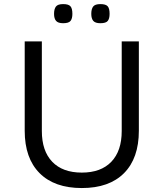

<svg xmlns="http://www.w3.org/2000/svg" viewBox="-20 -909 811 952"><path d="M187.5 -259.3Q187.5 -160.6 239 -106.9Q290.5 -53.2 385.7 -53.2Q480.5 -53.2 532 -106.9Q583.5 -160.6 583.5 -259.3V-703.6H668.5V-260.7Q668.5 -124.5 595 -50.5Q521.5 23.4 385.7 23.4Q250 23.4 176.3 -50.5Q102.5 -124.5 102.5 -260.7V-703.6H187.5ZM293 -888.7Q319.8 -888.7 329.3 -877.9Q338.9 -867.2 338.9 -840.3Q338.9 -816.9 329.8 -805.4Q320.8 -793.9 293 -793.9Q268.1 -793.9 258.1 -805.4Q248 -816.9 248 -840.3Q248 -864.3 257.3 -876.5Q266.6 -888.7 293 -888.7ZM477.5 -888.7Q504.4 -888.7 513.9 -877.9Q523.4 -867.2 523.4 -840.3Q523.4 -816.9 514.4 -805.4Q505.4 -793.9 477.5 -793.9Q452.6 -793.9 442.6 -805.4Q432.6 -816.9 432.6 -840.3Q432.6 -864.3 441.9 -876.5Q451.2 -888.7 477.5 -888.7Z"/></svg>

Font: Metrophobic
Style: Regular
Weight: 400
Designer: Vernon Adams
Foundry: Vernon Adams
Version: Version 3.200; ttfautohint (v1.8.4.7-5d5b);gftools[0.9.23]